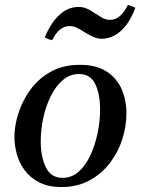

<svg xmlns="http://www.w3.org/2000/svg" viewBox="-20 -741 567 773"><path d="M489 -284Q489 -233 472.5 -181Q456 -129 423 -85.5Q390 -42 341 -15Q292 12 228 12Q174 12 137.5 -7Q101 -26 79 -56Q57 -86 47.5 -121.5Q38 -157 38 -190Q38 -233 53.5 -283Q69 -333 101 -378Q133 -423 183 -451.5Q233 -480 302 -480Q367 -480 408.5 -453.5Q450 -427 469.5 -382.5Q489 -338 489 -284ZM383 -300Q383 -362 363.5 -402.5Q344 -443 298 -443Q262 -443 233.5 -419Q205 -395 185 -355Q165 -315 154.5 -267.5Q144 -220 144 -172Q144 -110 164.5 -67.5Q185 -25 232 -25Q269 -25 297 -50Q325 -75 344 -116Q363 -157 373 -205.5Q383 -254 383 -300ZM495 -721Q503 -719 510.5 -716Q518 -713 525 -710Q502 -648 466.5 -616.5Q431 -585 390 -585Q374 -585 360 -590.5Q346 -596 328 -607Q306 -621 291 -628.5Q276 -636 259 -636Q218 -636 190 -579Q176 -582 160 -590Q184 -648 218.5 -680.5Q253 -713 296 -713Q313 -713 327 -707.5Q341 -702 357 -691Q375 -680 390 -670.5Q405 -661 423 -661Q465 -661 495 -721Z"/></svg>

Font: Tiro Devanagari Marathi
Style: Italic
Weight: 400
Italic angle: -11°
Designer: Devanagari: John Hudson & Fiona Ross, assisted by Paul Hanslow. Latin: John Hudson with Paul Hanslow, assisted by Kaja S
Foundry: Tiro Typeworks Ltd.
Version: Version 1.52